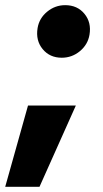

<svg xmlns="http://www.w3.org/2000/svg" viewBox="-59 -529 395 733"><path d="M-39.1 184.1 47.9 -126H230.5L91.8 184.1ZM176.8 -308.6Q130.9 -308.6 103.8 -341.6Q76.7 -374.5 84.5 -421.9Q90.8 -459.5 121.1 -484.4Q151.4 -509.3 189.9 -509.3Q236.3 -509.3 263.4 -476.3Q290.5 -443.4 282.7 -396.5Q276.4 -358.9 246.1 -333.7Q215.8 -308.6 176.8 -308.6Z"/></svg>

Font: Inter 24pt Black
Style: Italic
Weight: 900
Italic angle: -9.3988°
Designer: Rasmus Andersson
Foundry: rsms
Version: Version 4.001;git-66647c0bb